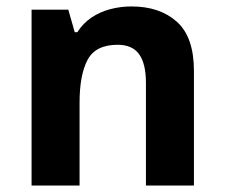

<svg xmlns="http://www.w3.org/2000/svg" viewBox="-20 -576 697 596"><path d="M388 -556Q476 -556 529 -508.5Q582 -461 582 -356V0H433V-319Q433 -378 412 -407.5Q391 -437 345 -437Q277 -437 252 -390.5Q227 -344 227 -257V0H78V-546H192L212 -476H220Q238 -504 264 -521.5Q290 -539 322 -547.5Q354 -556 388 -556Z"/></svg>

Font: Noto Sans Tamil
Style: Regular
Weight: 400
Designer: Jelle Bosma - Monotype Design Team
Foundry: Monotype Imaging Inc.
Version: Version 2.003